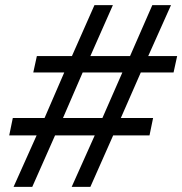

<svg xmlns="http://www.w3.org/2000/svg" viewBox="-20 -730 712 750"><path d="M658 -447H530L452 -269H578L564 -201H422L333 0H260L350 -201H195L106 0H33L123 -201H16L30 -269H154L231 -447H110L124 -511H261L349 -710H421L333 -511H488L575 -710H648L559 -511H672ZM380 -269 458 -447H303L226 -269Z"/></svg>

Font: Raleway Medium
Style: Italic
Weight: 500
Italic angle: -12°
Designer: Matt McInerney, Pablo Impallari, Rodrigo Fuenzalida
Foundry: Matt McInerney, Pablo Impallari, Rodrigo Fuenzalida
Version: Version 4.026